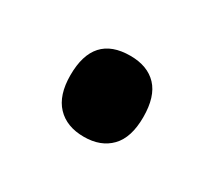

<svg xmlns="http://www.w3.org/2000/svg" viewBox="-48 -506 343 308"><g transform="rotate(30 123.0 -352.0)"><path d="M56 -352Q56 -427 124 -427Q156 -427 173.5 -408.5Q191 -390 191 -352Q191 -314 173 -295.5Q155 -277 124 -277Q92 -277 74 -296Q56 -315 56 -352Z"/></g></svg>

Font: Noto Sans Gurmukhi ExtraCondensed SemiBold
Style: Regular
Weight: 600
Width: 2
Designer: Jelle Bosma - Monotype Design Team
Foundry: Monotype Imaging Inc.
Version: Version 2.004; ttfautohint (v1.8.4.7-5d5b)